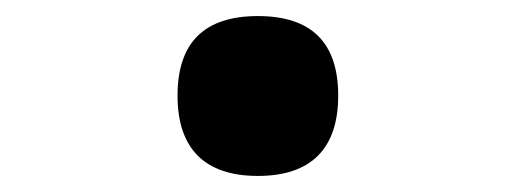

<svg xmlns="http://www.w3.org/2000/svg" viewBox="-20 -401 640 239"><path d="M201 -282Q201 -381 301 -381Q401 -381 401 -282Q401 -232.5 375.8 -207.2Q350.5 -182 301 -182Q251.5 -182 226.2 -207.2Q201 -232.5 201 -282Z"/></svg>

Font: JuliaMono
Style: Bold
Weight: 700
Monospace: yes
Designer: cormullion
Foundry: corm
Version: Version 0.055; ttfautohint (v1.8.4)